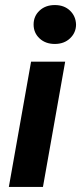

<svg xmlns="http://www.w3.org/2000/svg" viewBox="-20 -740 321 760"><path d="M15 0 103 -496H238L150 0ZM197 -566Q160 -566 136.5 -588Q113 -610 113 -643Q113 -676 136.5 -698Q160 -720 197 -720Q234 -720 257 -698Q280 -676 281 -643Q281 -611 257.5 -588.5Q234 -566 197 -566Z"/></svg>

Font: DM Sans 36pt
Style: Bold Italic
Weight: 700
Italic angle: -10°
Designer: Colophon Foundry, Jonny Pinhorn
Foundry: Colophon Foundry
Version: Version 4.004;gftools[0.9.30]